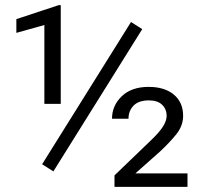

<svg xmlns="http://www.w3.org/2000/svg" viewBox="-20 -730 806 750"><path d="M535.6 -616.2 188.5 -60.5 144.5 -88.4 491.7 -644ZM217.3 -710V-324.2H153.3V-632.3L43.9 -601.6V-655.3L209.5 -710ZM712.4 -52.7V0H427.2V-44.9L567.9 -180.2Q602.5 -212.9 616.7 -235.8Q630.9 -258.8 630.9 -276.9Q630.9 -304.2 613 -321Q595.2 -337.9 562 -337.9Q521.5 -337.9 501.7 -317.4Q481.9 -296.9 481.9 -266.1H417.5Q417.5 -317.4 455.6 -354Q493.7 -390.6 560.5 -390.6Q623 -390.6 659.2 -360.4Q695.3 -330.1 695.3 -277.8Q695.3 -239.3 669.7 -206.8Q644 -174.3 603.5 -136.7L508.8 -52.7Z"/></svg>

Font: Vazirmatn RD UI Light
Style: Regular
Weight: 300
Designer: Saber Rastikerdar
Foundry: Saber Rastikerdar
Version: Version 33.003